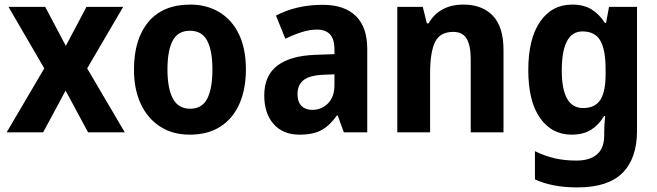

<svg xmlns="http://www.w3.org/2000/svg" viewBox="-20 -577 2864 837"><path d="M173 -279 17 -547H177L267 -377L357 -547H517L360 -279L524 0H364L266 -182L168 0H9Z M1052 -274Q1052 -189 1024 -125Q996 -61 941.5 -25.5Q887 10 807 10Q732 10 677.5 -25.5Q623 -61 593.5 -124.5Q564 -188 564 -274Q564 -406 627 -481.5Q690 -557 810 -557Q881 -557 936 -524Q991 -491 1021.5 -428Q1052 -365 1052 -274ZM710 -274Q710 -192 733.5 -147.5Q757 -103 809 -103Q861 -103 883.5 -147Q906 -191 906 -274Q906 -357 883 -400Q860 -443 808 -443Q756 -443 733 -400Q710 -357 710 -274Z M1387 -556Q1481 -556 1531 -507.5Q1581 -459 1581 -363V0H1479L1452 -74H1449Q1418 -30 1382 -10Q1346 10 1285 10Q1214 10 1173 -36Q1132 -82 1132 -161Q1132 -247 1188.5 -290.5Q1245 -334 1355 -338L1438 -341V-360Q1438 -407 1418.5 -427.5Q1399 -448 1362 -448Q1331 -448 1295.5 -437Q1260 -426 1224 -408L1183 -509Q1224 -531 1275.5 -543.5Q1327 -556 1387 -556ZM1388 -251Q1328 -248 1302.5 -227Q1277 -206 1277 -167Q1277 -132 1294.5 -115Q1312 -98 1341 -98Q1382 -98 1410 -126.5Q1438 -155 1438 -206V-253Z M2000 -557Q2082 -557 2128.5 -508.5Q2175 -460 2175 -358V0H2032V-320Q2032 -378 2014.5 -408Q1997 -438 1956 -438Q1898 -438 1876.5 -393.5Q1855 -349 1855 -259V0H1712V-547H1823L1841 -475H1848Q1896 -557 2000 -557Z M2474 -557Q2524 -557 2558 -536.5Q2592 -516 2617 -477H2622L2635 -547H2757V-7Q2757 113 2694 176.5Q2631 240 2497 240Q2387 240 2312 205V82Q2355 103 2398 113Q2441 123 2493 123Q2551 123 2582.5 96Q2614 69 2614 13V1Q2614 -13 2615 -33.5Q2616 -54 2618 -71H2613Q2591 -33 2557 -11.5Q2523 10 2472 10Q2385 10 2334 -63Q2283 -136 2283 -271Q2283 -408 2334.5 -482.5Q2386 -557 2474 -557ZM2519 -440Q2429 -440 2429 -269Q2429 -106 2522 -106Q2574 -106 2597 -141.5Q2620 -177 2620 -252V-276Q2620 -360 2597 -400Q2574 -440 2519 -440Z"/></svg>

Font: Noto Sans Lao UI SemCond
Style: Bold
Weight: 700
Width: 4
Designer: Monotype Design Team
Foundry: Monotype Imaging Inc.
Version: Version 2.000; ttfautohint (v1.8.4.7-5d5b)